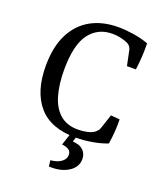

<svg xmlns="http://www.w3.org/2000/svg" viewBox="-141 -670 805 950"><g transform="rotate(20 261.5 -195.0)"><path d="M305 8Q173 8 109 -66.5Q45 -141 45 -275Q45 -376 79 -443Q113 -510 174 -544Q235 -578 319 -578Q354 -578 397.5 -571.5Q441 -565 478 -551Q479 -519 477 -483Q475 -447 470 -411H423L406 -493Q403 -501 399 -507Q395 -513 387 -518Q375 -525 351 -531Q327 -537 301 -537Q225 -537 181 -478Q137 -419 137 -288Q137 -212 153.5 -154.5Q170 -97 206.5 -65Q243 -33 302 -33Q326 -33 349.5 -38Q373 -43 389 -55Q395 -60 399.5 -65.5Q404 -71 407 -80L432 -155L479 -151Q480 -121 477.5 -87Q475 -53 470 -21Q438 -8 393.5 0Q349 8 305 8ZM315 -19 299 31Q302 31 306.5 31.5Q311 32 315 33Q340 36 356.5 53Q373 70 373 97Q373 138 336 163Q299 188 245 188Q240 188 237 188Q234 188 230 188L226 156Q262 153 282.5 137.5Q303 122 303 101Q303 81 287.5 72.5Q272 64 254 63L281 -19Z"/></g></svg>

Font: Rasa
Style: Regular
Weight: 400
Designer: Anna Giedrys (Yrsa+Rasa design), David Brezina (Yrsa art-direction, Rasa art-direction, design)
Foundry: Rosetta Type Foundry
Version: Version 2.004